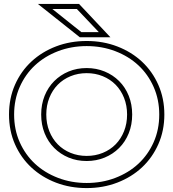

<svg xmlns="http://www.w3.org/2000/svg" viewBox="-20 -934 884 979"><path d="M52 -350Q52 -273 80.5 -209Q109 -145 158.5 -99Q208 -53 276 -27Q344 -1 422 -1Q500 -1 568 -27Q636 -53 685.5 -99Q735 -145 763.5 -209Q792 -273 792 -350Q792 -426 763.5 -490.5Q735 -555 685.5 -601Q636 -647 568 -673Q500 -699 422 -699Q344 -699 276 -673Q208 -647 158.5 -601Q109 -555 80.5 -490.5Q52 -426 52 -350ZM26 -350Q26 -433 56.5 -502Q87 -571 140.5 -620.5Q194 -670 266 -697.5Q338 -725 422 -725Q506 -725 578.5 -697Q651 -669 704 -619.5Q757 -570 787.5 -501Q818 -432 818 -350Q818 -268 787.5 -199Q757 -130 704 -80.5Q651 -31 578.5 -3Q506 25 422 25Q338 25 266 -2.5Q194 -30 140.5 -79.5Q87 -129 56.5 -198Q26 -267 26 -350ZM654 -350Q654 -298 636.5 -254.5Q619 -211 587.5 -179.5Q556 -148 513.5 -130.5Q471 -113 422 -113Q372 -113 330 -130.5Q288 -148 256.5 -179.5Q225 -211 207.5 -254.5Q190 -298 190 -350Q190 -402 207.5 -445.5Q225 -489 256.5 -520.5Q288 -552 330 -569.5Q372 -587 422 -587Q471 -587 513.5 -569.5Q556 -552 587.5 -520.5Q619 -489 636.5 -445.5Q654 -402 654 -350ZM628 -350Q628 -396 612.5 -435Q597 -474 569.5 -502Q542 -530 504 -545.5Q466 -561 422 -561Q378 -561 340 -545.5Q302 -530 274.5 -502Q247 -474 231.5 -435Q216 -396 216 -350Q216 -304 231.5 -265Q247 -226 274.5 -198Q302 -170 340 -154.5Q378 -139 422 -139Q466 -139 504 -154.5Q542 -170 569.5 -198Q597 -226 612.5 -265Q628 -304 628 -350ZM395 -770H484L372 -888H247ZM173 -914H383L543 -744H387Z"/></svg>

Font: CMG Sans Outline
Style: Outline
Weight: 700
Designer: Julieta Ulanovsky
Foundry: Julieta Ulanovsky
Version: Version 7.200